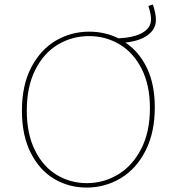

<svg xmlns="http://www.w3.org/2000/svg" viewBox="-20 -841 809 867"><path d="M679 -356Q679 -243 637.5 -161Q596 -79 525.5 -36.5Q455 6 371 6Q291 6 225 -33Q159 -72 119 -150.5Q79 -229 79 -341Q79 -456 121 -536.5Q163 -617 232 -657.5Q301 -698 383 -698Q454 -698 515 -668Q584 -671 623 -693Q662 -715 662 -754Q662 -778 650 -814L670 -821Q684 -782 684 -751Q684 -709 646.5 -682Q609 -655 546 -649Q608 -608 643.5 -534Q679 -460 679 -356ZM657 -353Q657 -457 619.5 -530.5Q582 -604 519.5 -641Q457 -678 382 -678Q306 -678 242 -640Q178 -602 139.5 -526Q101 -450 101 -342Q101 -236 138 -162Q175 -88 236.5 -51Q298 -14 372 -14Q448 -14 513 -53Q578 -92 617.5 -168.5Q657 -245 657 -353Z"/></svg>

Font: Bitter Pro Thin
Style: Regular
Weight: 250
Designer: Sol Matas, and Bitter project Authors
Foundry: Sol Matas
Version: Version 1.010